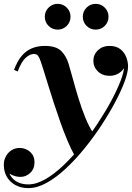

<svg xmlns="http://www.w3.org/2000/svg" viewBox="-53 -705 678 985"><path d="M93 260Q54.5 260 26.1 244.5Q-2.2 229 -17.9 202Q-33.5 175 -33.5 140Q-33.5 117.2 -23.1 97.6Q-12.7 78 5.6 66Q24 54 48 54Q65.5 54 83.1 62.1Q100.8 70.2 112.4 86.5Q124 102.7 124 127.5Q124 161.5 102.1 182Q80.3 202.5 52.3 202.5Q33 202.5 13.4 194.6Q-6.2 186.8 -19.4 172.7Q-32.5 158.7 -32.5 140H-13.5Q-13.5 170.2 -0.9 193Q11.8 215.7 35.4 228.4Q59 241 92 241Q133.3 241 179.8 214.3Q226.3 187.5 273.6 142.3Q321 97 366.1 40.6Q411.3 -15.7 450.6 -75.6Q490 -135.5 519.8 -191.5Q549.5 -247.5 566.4 -292.1Q583.3 -336.7 583.3 -361.7Q583.3 -383.5 574.8 -403.6Q566.3 -423.8 549.5 -436.6Q532.8 -449.5 508 -449.5V-468.5Q532.8 -468.5 551.9 -457.5Q571 -446.5 582 -429Q593 -411.5 593 -391.7Q593 -370.2 581.4 -353Q569.8 -335.7 550.9 -325.9Q532 -316 510 -316Q472.5 -316 449.3 -338.6Q426 -361.2 426 -393Q426 -425.2 449.5 -447.4Q473 -469.5 508 -469.5Q543 -469.5 564 -453.1Q585 -436.8 594.5 -412.3Q604 -387.8 604 -363.5Q604 -335.5 586.9 -288.4Q569.8 -241.2 539.1 -183.2Q508.5 -125.2 468.3 -63.7Q428 -2.2 381.3 55.5Q334.5 113.3 285 159.5Q235.5 205.8 186.5 232.9Q137.5 260 93 260ZM331.3 95.3Q313.3 63.8 294.6 20Q276 -23.7 258.3 -73.6Q240.5 -123.5 224.1 -173.9Q207.8 -224.2 193.8 -269.6Q179.8 -315 168.9 -349.9Q158 -384.7 151 -402.7Q148 -410.7 141.5 -419.4Q135 -428 120 -428Q100.5 -428 78.4 -408.1Q56.2 -388.2 38 -338.2L19 -346.5Q35.5 -391.5 58.5 -418.5Q81.5 -445.5 111.3 -457.5Q141 -469.5 177 -469.5Q234.5 -469.5 261 -443.4Q287.5 -417.2 299.5 -375.5Q309.8 -341.7 322.1 -295.9Q334.5 -250 349.9 -199.9Q365.3 -149.7 384.3 -102.7Q403.3 -55.7 426.8 -19.7Q417 -6 405.9 8.1Q394.8 22.3 382.3 36.6Q369.8 51 357 65.8Q344.3 80.5 331.3 95.3ZM437.9 -553Q410.5 -553 391.1 -572.3Q371.8 -591.6 371.8 -619.3Q371.8 -646.5 391.1 -665.9Q410.5 -685.3 437.9 -685.3Q465.3 -685.3 484.5 -665.9Q503.8 -646.5 503.8 -619.3Q503.8 -591.6 484.5 -572.3Q465.3 -553 437.9 -553ZM242.9 -553Q215.5 -553 196.1 -572.3Q176.8 -591.6 176.8 -619.3Q176.8 -646.5 196.1 -665.9Q215.5 -685.3 242.9 -685.3Q270.3 -685.3 289.5 -665.9Q308.8 -646.5 308.8 -619.3Q308.8 -591.6 289.5 -572.3Q270.3 -553 242.9 -553Z"/></svg>

Font: Bodoni Moda
Style: Italic
Weight: 400
Italic angle: -13°
Designer: Owen Earl
Foundry: indestructible type
Version: Version 2.005